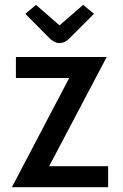

<svg xmlns="http://www.w3.org/2000/svg" viewBox="-20 -775 509 795"><path d="M427.7 0Q427.7 -21.5 427.7 -86.9Q367.2 -86.9 183.6 -86.9Q243.2 -200.2 421.9 -539.1Q397.5 -539.1 324.2 -539.1Q254.9 -539.1 45.9 -539.1Q45.9 -517.6 45.9 -452.1Q101.6 -452.1 266.6 -452.1Q207 -338.9 29.3 0Q128.9 0 427.7 0ZM369.1 -717.8Q357.4 -727.5 324.2 -754.9Q299.8 -733.4 226.6 -669.9Q202.1 -691.4 128.9 -754.9Q118.2 -746.1 85 -717.8Q110.4 -692.4 186.5 -615.2Q196.3 -606.4 206.1 -601.6Q215.8 -596.7 226.6 -596.7Q233.4 -596.7 239.3 -598.6Q240.2 -598.6 240.2 -598.6Q241.2 -598.6 241.2 -598.6Q242.2 -599.6 242.2 -599.6Q245.1 -600.6 248 -601.6Q257.8 -606.4 266.6 -615.2Q300.8 -649.4 369.1 -717.8Z"/></svg>

Font: DaxlinePro-Medium
Style: Medium
Weight: 400
Designer: Hans Reichel
Version: Version 7.502; 2006